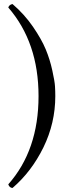

<svg xmlns="http://www.w3.org/2000/svg" viewBox="-20 -728 338 951"><path d="M253.9 -252Q253.9 -118.2 195.1 2Q136.2 122.1 42 203.1Q26.9 202.1 21 185.1Q170.9 16.1 170.9 -252Q170.9 -518.1 21 -690.9Q25.9 -705.1 42 -708Q101.1 -657.2 143.6 -595.2Q186 -533.2 206.5 -483.6Q227.1 -434.1 239 -379.6Q251 -325.2 252.4 -300.5Q253.9 -275.9 253.9 -252Z"/></svg>

Font: Linux Libertine O
Style: Regular
Weight: 400
Designer: Philipp H. Poll
Foundry: Philipp H. Poll
Version: Version 5.3.0